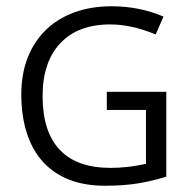

<svg xmlns="http://www.w3.org/2000/svg" viewBox="-20 -585 608 613"><path d="M321 -292H511V-21Q466 -7 420.5 0.5Q375 8 315 8Q250 8 200.5 -11.5Q151 -31 117 -68.5Q83 -106 65.5 -160.5Q48 -215 48 -284Q48 -349 68.5 -401Q89 -453 126.5 -489.5Q164 -526 217.5 -545.5Q271 -565 336 -565Q425 -565 502 -532L477 -475Q400 -507 332 -507Q229 -507 172.5 -447Q116 -387 116 -278Q116 -165 170.5 -107Q225 -49 333 -49Q389 -49 446 -62V-234H321Z"/></svg>

Font: UN Bangla
Style: Regular
Weight: 400
Designer: Desinged by Rajon, Unicode developed by Rashed (IMGN)
Version: Version 2.001;March 19, 2023;FontCreator 14.0.0.2901 64-bit